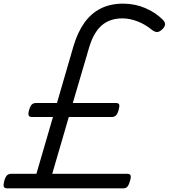

<svg xmlns="http://www.w3.org/2000/svg" viewBox="-41 -1035 927 1055"><path d="M-1 0Q-18 0 -20.5 -11Q-23 -22 -17 -43Q-10 -66 -1 -73Q8 -80 22 -80H159L250 -392H135Q120 -392 116.5 -401Q113 -410 119 -431Q126 -454 134.5 -461.5Q143 -469 158 -469H272L363 -782Q386 -859 423 -910.5Q460 -962 513 -988.5Q566 -1015 636 -1015Q700 -1015 757.5 -990.5Q815 -966 854 -926Q866 -914 866 -901.5Q866 -889 850 -873Q834 -859 822 -859Q810 -859 795 -870Q756 -902 713.5 -918Q671 -934 632 -934Q562 -934 517.5 -895Q473 -856 449 -775L359 -469H595Q610 -469 613.5 -461.5Q617 -454 611 -431Q605 -409 596 -400.5Q587 -392 572 -392H337L246 -80H658Q672 -80 676 -72Q680 -64 674 -43Q668 -21 660 -10.5Q652 0 635 0Z"/></svg>

Font: Playwrite TZ
Style: Regular
Weight: 400
Designer: Veronika Burian, José Scaglione
Foundry: TypeTogether
Version: Version 1.002